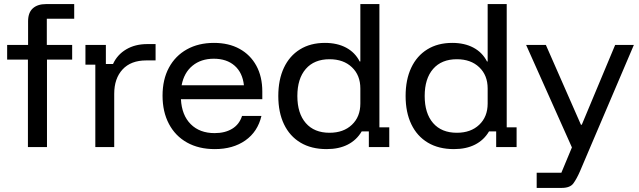

<svg xmlns="http://www.w3.org/2000/svg" viewBox="-20 -720 3128 940"><path d="M116.7 0V-428.3H15V-500H117.5V-615.8Q117.5 -658.3 140.8 -679.2Q164.2 -700 205 -700H343.3V-628.3H209.2V-500H333.3V-428.3H210V0Z M446.7 0V-403.3H398.3V-500H498.3V-406.7H533.3Q554.2 -452.5 597.9 -478.3Q641.7 -504.2 700.8 -504.2H741.7V-424.2H695.8Q620.8 -424.2 580 -380Q539.2 -335.8 539.2 -260.8V0Z M1031.7 10Q953.3 10 895.8 -22.1Q838.3 -54.2 807.1 -113.3Q775.8 -172.5 775.8 -251.7Q775.8 -330.8 807.1 -388.8Q838.3 -446.7 895 -478.3Q951.7 -510 1027.5 -510Q1100 -510 1152.9 -480.8Q1205.8 -451.7 1235 -398.3Q1264.2 -345 1264.2 -271.7V-234.2H865.8Q870 -155.8 913.8 -112.1Q957.5 -68.3 1030.8 -68.3Q1081.7 -68.3 1116.7 -89.6Q1151.7 -110.8 1165 -152.5H1260Q1241.7 -75 1181.2 -32.5Q1120.8 10 1031.7 10ZM869.2 -302.5H1174.2Q1167.5 -364.2 1128.8 -398.3Q1090 -432.5 1026.7 -432.5Q964.2 -432.5 922.5 -398.3Q880.8 -364.2 869.2 -302.5Z M1579.2 10Q1504.2 10 1451.2 -21.7Q1398.3 -53.3 1370.4 -111.7Q1342.5 -170 1342.5 -250Q1342.5 -330 1370 -388.3Q1397.5 -446.7 1448.8 -478.3Q1500 -510 1570.8 -510Q1630.8 -510 1674.6 -486.7Q1718.3 -463.3 1740.8 -419.2H1744.2V-700H1837.5V-96.7H1885.8V0H1785.8V-76.7H1750.8Q1725.8 -34.2 1682.5 -12.1Q1639.2 10 1579.2 10ZM1593.3 -70Q1661.7 -70 1702.9 -109.2Q1744.2 -148.3 1744.2 -213.3V-286.7Q1744.2 -351.7 1702.9 -390.8Q1661.7 -430 1593.3 -430Q1518.3 -430 1477.1 -382.5Q1435.8 -335 1435.8 -250Q1435.8 -165 1477.1 -117.5Q1518.3 -70 1593.3 -70Z M2202.5 10Q2127.5 10 2074.6 -21.7Q2021.7 -53.3 1993.8 -111.7Q1965.8 -170 1965.8 -250Q1965.8 -330 1993.3 -388.3Q2020.8 -446.7 2072.1 -478.3Q2123.3 -510 2194.2 -510Q2254.2 -510 2297.9 -486.7Q2341.7 -463.3 2364.2 -419.2H2367.5V-700H2460.8V-96.7H2509.2V0H2409.2V-76.7H2374.2Q2349.2 -34.2 2305.8 -12.1Q2262.5 10 2202.5 10ZM2216.7 -70Q2285 -70 2326.2 -109.2Q2367.5 -148.3 2367.5 -213.3V-286.7Q2367.5 -351.7 2326.2 -390.8Q2285 -430 2216.7 -430Q2141.7 -430 2100.4 -382.5Q2059.2 -335 2059.2 -250Q2059.2 -165 2100.4 -117.5Q2141.7 -70 2216.7 -70Z M2607.5 200V125.8H2728.3L2780 1.7L2555.8 -500H2652.5L2824.2 -109.2H2828.3L2991.7 -500H3083.3L2870 0L2820 117.5Q2803.3 155.8 2787.1 177.9Q2770.8 200 2730 200Z"/></svg>

Font: Funnel Display
Style: Regular
Weight: 400
Designer: NORD ID, Kristian Moeller
Foundry: Dicotype
Version: Version 1.000